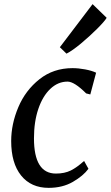

<svg xmlns="http://www.w3.org/2000/svg" viewBox="-20 -897 535 927"><path d="M306 -503Q260 -503 223 -468Q186 -433 165 -371Q144 -309 144 -229Q144 -59 250 -59Q292 -59 322 -74Q352 -89 386 -120L407 -82Q382 -48 332 -19Q282 10 215 10Q130 10 82 -49.5Q34 -109 34 -216Q34 -298 68.5 -379.5Q103 -461 170.5 -514.5Q238 -568 330 -568Q359 -568 391 -562Q423 -556 444 -546L416 -441L396 -446Q339 -503 306 -503ZM427 -877 495 -811Q485 -794 449 -758Q413 -722 371 -687Q329 -652 301 -638L269 -669Z"/></svg>

Font: Koeln Type Serif
Style: Italic
Weight: 400
Italic angle: -8°
Designer: Eben Sorkin
Foundry: Eben Sorkin
Version: Version 2.002